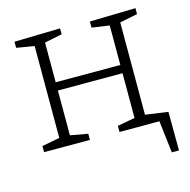

<svg xmlns="http://www.w3.org/2000/svg" viewBox="-101 -627 868 878"><g transform="rotate(-15 333.0 -188.0)"><path d="M639 -31 640 152H606L588 0H399V-29L482 -44V-256H176V-44L259 -29V0H42V-29L126 -45V-480L42 -494V-523L259 -528V-500L176 -483V-295H482V-482L399 -494V-523L616 -528V-500L532 -483V-46Z"/></g></svg>

Font: Bitter Pro Light
Style: Regular
Weight: 300
Designer: Sol Matas, and Bitter project Authors
Foundry: Sol Matas
Version: Version 1.010